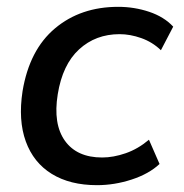

<svg xmlns="http://www.w3.org/2000/svg" viewBox="-20 -533 539 562"><path d="M264 9Q185 9 131.5 -24Q78 -57 55.5 -119Q33 -181 46 -266Q66 -387 141 -450Q216 -513 326 -513Q373 -513 416.5 -498.5Q460 -484 487 -455L451 -386Q426 -410 393.5 -421.5Q361 -433 330 -433Q260 -433 211.5 -388.5Q163 -344 149 -257Q135 -170 170 -121Q205 -72 279 -72Q312 -72 348 -84.5Q384 -97 416 -124L447 -53Q416 -24 365.5 -7.5Q315 9 264 9Z"/></svg>

Font: Winston Medium
Style: Italic
Weight: 500
Italic angle: -9°
Designer: Original fonts by Vernon Adams / Changes by Cristiano Sobral
Foundry: Original fonts by Vernon Adams / Changes by Cristiano Sobral
Version: Version 2.503;July 17, 2020;FontCreator 13.0.0.2655 64-bit